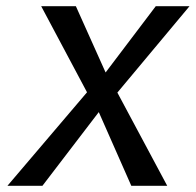

<svg xmlns="http://www.w3.org/2000/svg" viewBox="-20 -600 632 620"><path d="M4 0H117L299 -238L404 0H520L359 -301L592 -580H483L321 -366L225 -580H113L261 -302Z"/></svg>

Font: Charger Sport
Style: BdNrwObl
Weight: 700
Designer: Jasper
Foundry: Cannot Into Space Fonts
Version: Version 1.1